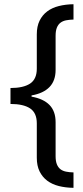

<svg xmlns="http://www.w3.org/2000/svg" viewBox="-20 -734 394 912"><path d="M244.1 7.8Q244.1 31.2 250 46.1Q255.9 61 266.8 69.6Q277.8 78.1 293.7 81.3Q309.6 84.5 329.1 85V158.2Q291.5 157.7 259.5 149.7Q227.5 141.6 204.3 124.3Q181.2 106.9 168 80.1Q154.8 53.2 154.8 15.1V-147.9Q154.8 -198.2 122.8 -219.2Q90.8 -240.2 29.8 -240.2V-315.9Q90.8 -315.9 122.8 -336.9Q154.8 -357.9 154.8 -408.2V-570.8Q154.8 -608.9 168 -635.7Q181.2 -662.6 204.3 -679.9Q227.5 -697.3 259.5 -705.3Q291.5 -713.4 329.1 -713.9V-641.1Q309.6 -640.6 293.7 -637.5Q277.8 -634.3 266.8 -625.7Q255.9 -617.2 250 -602.3Q244.1 -587.4 244.1 -564V-401.9Q244.1 -350.6 215.1 -320.6Q186 -290.5 129.9 -280.8V-274.9Q186 -265.1 215.1 -235.4Q244.1 -205.6 244.1 -153.8Z"/></svg>

Font: WenQuanYi Micro Hei
Style: Regular
Weight: 400
Foundry: Ascender Corporation
Version: Version 0.2.0-beta